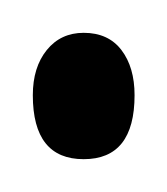

<svg xmlns="http://www.w3.org/2000/svg" viewBox="-20 -86 102 117"><path d="M31 11Q0 11 0 -28Q0 -45 8.5 -55.5Q17 -66 31 -66Q46 -66 54 -55.5Q62 -45 62 -28Q62 11 31 11Z"/></svg>

Font: Bricolage Grotesque 48pt Condensed ExtraLight
Style: Regular
Weight: 200
Width: 3
Designer: Mathieu Triay
Foundry: Atelier Triay
Version: Version 1.000; ttfautohint (v1.8.4.7-5d5b);gftools[0.9.32]